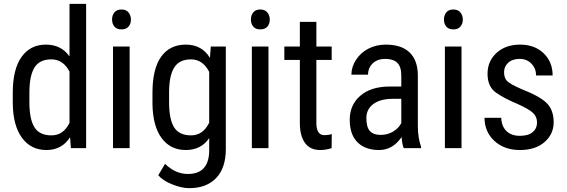

<svg xmlns="http://www.w3.org/2000/svg" viewBox="-20 -770 2946 998"><path d="M132.8 -238.8Q132.8 -149.9 159.2 -108.2Q185.5 -66.4 247.6 -66.4Q309.6 -66.4 341.3 -131.3V-397.9Q308.1 -461.4 247.1 -461.4Q186 -461.4 159.7 -419.7Q133.3 -377.9 132.8 -291.5ZM46.4 -288.1Q46.4 -410.2 92 -474.1Q137.7 -538.1 218.3 -538.1Q298.8 -538.1 341.3 -476.6V-750H427.7V0H348.6L344.2 -56.6Q301.8 9.8 221.2 9.8Q140.6 9.8 94 -54Q47.4 -117.7 46.4 -233.9Z M648.2 -705.1Q660.6 -689.5 660.6 -668Q660.6 -646.5 648.2 -631.8Q635.7 -617.2 611.3 -617.2Q586.9 -617.2 574.7 -631.8Q562.5 -646.5 562.5 -668.5Q562.5 -690.4 574.7 -705.6Q586.9 -720.7 611.3 -720.7Q635.7 -720.7 648.2 -705.1ZM653.8 0H567.4V-528.3H653.8Z M858.9 -238.8Q858.9 -149.9 885 -108.2Q911.1 -66.4 973.1 -66.4Q1035.2 -66.4 1067.4 -132.3V-396.5Q1033.7 -461.4 973.1 -461.4Q912.6 -461.4 886 -419.7Q859.4 -377.9 858.9 -291.5ZM772.5 -288.1Q772.5 -411.6 817.4 -474.9Q862.3 -538.1 945.8 -538.1Q1029.3 -538.1 1071.3 -469.2L1075.7 -528.3H1153.8V4.9Q1153.8 103 1103.5 155.5Q1053.2 208 963.4 208Q924.3 208 875.7 188.7Q827.1 169.4 802.7 141.1L837.9 81.5Q891.6 134.3 956.5 134.3Q1064.5 134.3 1067.4 16.6V-52.2Q1025.4 9.8 945.8 9.8Q866.2 9.8 820.3 -52Q774.4 -113.8 772.5 -229.5Z M1369.9 -705.1Q1382.3 -689.5 1382.3 -668Q1382.3 -646.5 1369.9 -631.8Q1357.4 -617.2 1333 -617.2Q1308.6 -617.2 1296.4 -631.8Q1284.2 -646.5 1284.2 -668.5Q1284.2 -690.4 1296.4 -705.6Q1308.6 -720.7 1333 -720.7Q1357.4 -720.7 1369.9 -705.1ZM1375.5 0H1289.1V-528.3H1375.5Z M1624.5 -130.9Q1624.5 -67.4 1666 -67.4Q1687 -67.4 1704.6 -73.2L1703.6 0Q1674.3 9.8 1643.6 9.8Q1592.3 9.8 1565.4 -26.9Q1538.6 -63.5 1538.6 -130.4V-458.5H1458V-528.3H1538.6V-656.2H1624.5V-528.3H1704.1V-458.5H1624.5Z M2065.9 -130.4V-256.3H2017.1Q1955.6 -255.4 1919.9 -228.8Q1884.3 -202.1 1884.3 -155.8Q1884.3 -109.4 1902.6 -89.1Q1920.9 -68.8 1958 -68.8Q1995.1 -68.8 2023.9 -86.4Q2052.7 -104 2065.9 -130.4ZM2002.4 -320.3H2065.9V-376.5Q2065.9 -423.8 2044.9 -443.8Q2023.9 -463.9 1982.9 -463.9Q1941.9 -463.9 1917.5 -440.7Q1893.1 -417.5 1893.1 -381.8H1806.6Q1806.6 -422.4 1830.6 -459.2Q1854.5 -496.1 1895 -517.1Q1935.5 -538.1 1985.4 -538.1Q2066.4 -538.1 2108.6 -497.8Q2150.9 -457.5 2151.9 -380.4V-113.8Q2152.3 -52.7 2168.5 -7.8V0H2078.6Q2070.8 -17.1 2067.4 -57.6Q2021.5 9.8 1950.2 9.8Q1878.9 9.8 1838.4 -30.3Q1797.9 -70.3 1797.9 -147.5Q1797.9 -224.6 1852.5 -272Q1907.2 -319.3 2002.4 -320.3Z M2373.3 -705.1Q2385.7 -689.5 2385.7 -668Q2385.7 -646.5 2373.3 -631.8Q2360.8 -617.2 2336.4 -617.2Q2312 -617.2 2299.8 -631.8Q2287.6 -646.5 2287.6 -668.5Q2287.6 -690.4 2299.8 -705.6Q2312 -720.7 2336.4 -720.7Q2360.8 -720.7 2373.3 -705.1ZM2378.9 0H2292.5V-528.3H2378.9Z M2669.4 -230Q2599.6 -258.8 2556.9 -289.6Q2514.2 -320.3 2514.2 -386.2Q2514.2 -452.6 2561.3 -495.4Q2608.4 -538.1 2683.6 -538.1Q2758.8 -538.1 2805.7 -493.2Q2852.5 -448.2 2852.5 -377.9H2766.6Q2766.6 -413.6 2742.7 -438.7Q2718.8 -463.9 2681.2 -463.9Q2643.6 -463.9 2621.8 -444.1Q2600.1 -424.3 2600.1 -394.5Q2600.1 -364.7 2616 -348.6Q2631.8 -332.5 2692.4 -306.2Q2788.6 -268.6 2823.2 -232.7Q2857.9 -196.8 2857.9 -134.8Q2857.9 -72.8 2810.5 -31.5Q2763.2 9.8 2682.1 9.8Q2601.1 9.8 2549.8 -37.6Q2498.5 -85 2498.5 -157.7H2585.4Q2586.9 -113.8 2612.3 -88.9Q2637.7 -64 2682.1 -64Q2726.6 -64 2749 -83.3Q2771.5 -102.5 2771.5 -132.8Q2771.5 -163.1 2750.5 -183.1Q2729.5 -203.1 2669.4 -230Z"/></svg>

Font: RobotoCondensed-Regular
Style: Regular
Weight: 400
Designer: Google
Version: Version 2.001201; 2014